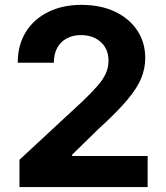

<svg xmlns="http://www.w3.org/2000/svg" viewBox="-20 -757 670 777"><path d="M58.8 0V-110.4L317.8 -350.6Q350.7 -382.4 373.2 -408Q395.8 -433.5 407.5 -458.2Q419.1 -482.9 419.1 -511.7Q419.1 -543.8 404.6 -566.9Q390.1 -590 365.2 -602.5Q340.2 -615 308 -615Q274.8 -615 250 -601.6Q225.1 -588.2 211.5 -563.2Q197.9 -538.2 197.9 -503.1H51.8Q51.8 -574.7 84.2 -627.1Q116.7 -679.6 174.9 -708.4Q233.1 -737.3 309.2 -737.3Q387.2 -737.3 445.3 -709.8Q503.4 -682.2 535.6 -633.6Q567.8 -585.1 567.8 -521.7Q567.8 -480.5 551.6 -440.6Q535.4 -400.7 494.3 -351.8Q453.2 -302.8 378.1 -234.8L271.9 -130.9V-125.6H577.5V0Z"/></svg>

Font: Inter V
Style: 
Weight: 400
Designer: Rasmus Andersson
Foundry: rsms
Version: Version 4.000;git-a3f224843